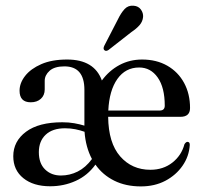

<svg xmlns="http://www.w3.org/2000/svg" viewBox="-20 -657 730 687"><path d="M660 -270.5Q660 -239 625.5 -239H367Q368 -145.5 410 -97.5Q452 -49.5 518 -49.5Q564 -49.5 596.8 -75.2Q629.5 -101 640 -141Q645.5 -149.5 651 -149.5Q659.5 -149 659 -138Q656.5 -97.5 633.2 -64Q610 -30.5 571.8 -10.2Q533.5 10 484 10Q430 10 388.8 -10.5Q347.5 -31 321.5 -68Q293.5 -29 251 -9.8Q208.5 9.5 159.5 9.5Q99.5 9.5 63.5 -19.5Q27.5 -48.5 27.5 -98Q27.5 -151.5 73 -185.5Q118.5 -219.5 203 -219.5Q226.5 -219.5 246 -216Q265.5 -212.5 282 -207.5V-208V-335.5Q282 -419.5 210.5 -419.5Q175 -419.5 157.5 -403.8Q140 -388 140 -368V-337Q140 -316 126.2 -303.5Q112.5 -291 90 -291Q50 -291 50 -332.5Q50 -360 70 -385.5Q90 -411 127.8 -427.5Q165.5 -444 220 -444Q317.5 -444 344.5 -369Q370.5 -404.5 407.2 -424.2Q444 -444 488.5 -444Q540 -444 578.8 -421.8Q617.5 -399.5 638.8 -360.2Q660 -321 660 -270.5ZM478 -415.5Q429 -415.5 400 -374.5Q371 -333.5 367.5 -261.5H551.5Q569.5 -261.5 569.5 -279Q569.5 -344 544.2 -379.8Q519 -415.5 478 -415.5ZM119 -112.5Q119 -72.5 141.2 -50.8Q163.5 -29 198 -29Q229.5 -29 258 -43.2Q286.5 -57.5 309 -88Q286.5 -130.5 282.5 -185.5Q267 -191 249.8 -194.5Q232.5 -198 212.5 -198Q168 -198 143.5 -175Q119 -152 119 -112.5ZM401 -586Q413 -611 426 -624.8Q439 -638.5 458.5 -636.5Q475.5 -635 484.2 -622.8Q493 -610.5 492 -596.5Q490.5 -580 479.5 -567.2Q468.5 -554.5 450.5 -542.5L368 -478Q358.5 -472 353 -478Q348 -483 353.5 -494Z"/></svg>

Font: Fraunces 144pt Soft
Style: Regular
Weight: 400
Version: Version 1.000;[0bf87f6ff]